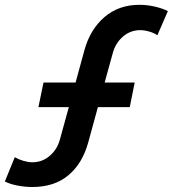

<svg xmlns="http://www.w3.org/2000/svg" viewBox="-71 -749 700 777"><path d="M-51.3 -14.6 -11.2 -112.8Q3.9 -104 23.7 -98.1Q43.5 -92.3 59.1 -92.3Q100.1 -92.3 130.1 -118.2Q160.2 -144 170.9 -182.6L207.5 -315.4H84.5L105 -415H234.9L270.5 -545.4Q293.9 -630.4 351.8 -679.9Q409.7 -729.5 492.7 -729.5Q524.4 -729.5 555.2 -722.4Q585.9 -715.3 608.4 -704.1L565.9 -606.4Q552.2 -615.7 533 -621.3Q513.7 -627 496.6 -627Q456.5 -627 426.5 -600.8Q396.5 -574.7 385.7 -535.2L352.5 -415H474.1L454.1 -315.4H325.2L286.1 -172.9Q262.7 -87.4 205.8 -39.8Q148.9 7.8 60.1 7.8Q30.8 7.8 0 2Q-30.8 -3.9 -51.3 -14.6Z"/></svg>

Font: Reddit Sans Chocolate SemiBold
Style: Italic
Weight: 600
Italic angle: -11.25°
Designer: Stephen Hutchings
Version: Version 1.013